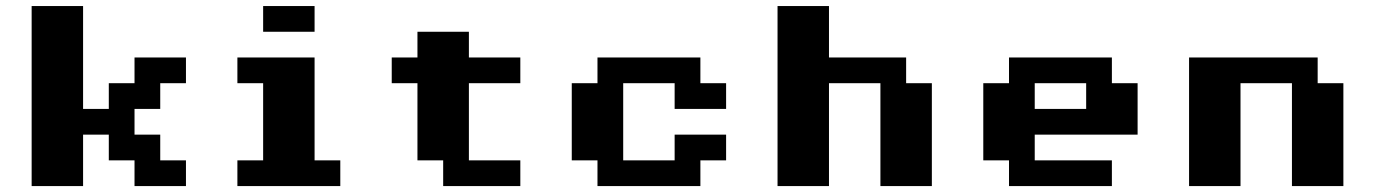

<svg xmlns="http://www.w3.org/2000/svg" viewBox="-20 -628 4641 648"><path d="M86.8 0V-607.6H260.4V-260.4H347.2V-347.2H434V-434H607.6V-347.2H520.8V-260.4H434V-173.6H520.8V-86.8H607.6V0H434V-86.8H347.2V-173.6H260.4V0Z M781.2 0V-86.8H868.1V-347.2H781.2V-434H1041.7V-86.8H1128.5V0ZM868.1 -520.8V-607.6H1041.7V-520.8Z M1562.5 -520.8V-434H1736.1V-347.2H1562.5V-86.8H1736.1V0H1475.7V-86.8H1388.9V-347.2H1302.1V-434H1388.9V-520.8Z M2256.9 -173.6H2430.6V-86.8H2343.8V0H1996.5V-86.8H1909.7V-347.2H1996.5V-434H2343.8V-347.2H2430.6V-260.4H2256.9V-347.2H2083.3V-86.8H2256.9Z M2777.8 0H2604.2V-607.6H2777.8V-434H3038.2V-347.2H3125V0H2951.4V-347.2H2777.8Z M3645.8 -347.2H3472.2V-260.4H3645.8ZM3472.2 -173.6V-86.8H3732.6V0H3385.4V-86.8H3298.6V-347.2H3385.4V-434H3732.6V-347.2H3819.4V-173.6Z M4166.7 0H3993.1V-434H4427.1V-347.2H4513.9V0H4340.3V-347.2H4166.7Z"/></svg>

Font: 8-bit Operator+ 8
Style: Bold
Weight: 700
Designer: GrandChaos9000
Version: Version 1.3.0 - August 1, 2014